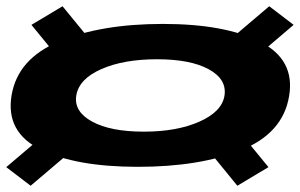

<svg xmlns="http://www.w3.org/2000/svg" viewBox="-25 -625 959 614"><path d="M416 -91.5Q613.5 -91.5 746.8 -145.2Q880 -199 899.5 -317.5Q919.5 -434.5 806.8 -491.5Q694 -548.5 496 -548.5Q298.5 -548.5 165 -493Q31.5 -437.5 12 -320Q-7.5 -202 105.2 -146.8Q218 -91.5 416 -91.5ZM73 -31 232.5 -166.5 154.5 -226 -5 -90.5ZM734 -31 833.5 -90.5 722.5 -226 623.5 -166.5ZM435 -204Q328.5 -204 269.5 -236.2Q210.5 -268.5 219 -320Q228 -373 299.5 -404.2Q371 -435.5 477 -435.5Q583.5 -435.5 642 -403.8Q700.5 -372 693 -320Q685.5 -268.5 613.2 -236.2Q541 -204 435 -204ZM186.5 -410 286 -469.5 175 -605 75.5 -545.5ZM755 -410 914 -545.5 836 -605 676.5 -469.5Z"/></svg>

Font: Anybody ExtraExpanded
Style: Bold Italic
Weight: 700
Width: 8
Italic angle: -10°
Version: Version 1.113;gftools[0.9.25]